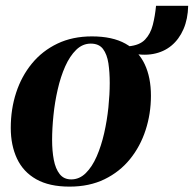

<svg xmlns="http://www.w3.org/2000/svg" viewBox="-20 -646 684 678"><path d="M304.5 -517.5Q377 -517.5 423 -491.8Q469 -466 491 -419.2Q513 -372.5 513 -308Q513 -244.5 494.2 -186.8Q475.5 -129 439 -84Q402.5 -39 349 -13Q295.5 13 225.5 13Q154 13 108 -13Q62 -39 40 -86Q18 -133 18 -194.5Q18 -260.5 37 -318.8Q56 -377 92.8 -421.8Q129.5 -466.5 182.8 -492Q236 -517.5 304.5 -517.5ZM300.5 -492Q271.5 -492 249 -470Q226.5 -448 210.2 -411.5Q194 -375 183.8 -330.2Q173.5 -285.5 168.8 -239Q164 -192.5 164 -152Q164 -113 170 -81.5Q176 -50 190.8 -31.2Q205.5 -12.5 231.5 -12.5Q260.5 -12.5 283 -34.8Q305.5 -57 321.5 -93.8Q337.5 -130.5 347.8 -175.5Q358 -220.5 362.8 -266.8Q367.5 -313 367.5 -353Q367.5 -391 362.8 -422.5Q358 -454 343.8 -473Q329.5 -492 300.5 -492ZM531 -625.5H644.5Q643.5 -579 628 -543.2Q612.5 -507.5 585.5 -485Q558.5 -462.5 521 -455.5Q483.5 -448.5 438.5 -459.5L434 -482.5Q473 -486 492.2 -506.2Q511.5 -526.5 519.5 -557.8Q527.5 -589 531 -625.5Z"/></svg>

Font: Merriweather 144pt
Style: Bold Italic
Weight: 700
Italic angle: -7.8°
Version: Version 2.101